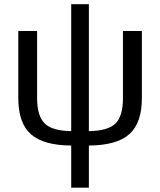

<svg xmlns="http://www.w3.org/2000/svg" viewBox="-20 -674 753 902"><path d="M397.5 -58.1V-654.3H314.5V-58.1C254.6 -58.8 212.9 -70.9 189.5 -94.5C166 -118.1 154.3 -157.6 154.3 -212.9V-528.3H65.9V-213.9C65.9 -135.1 85.6 -78.3 125 -43.5C164.4 -8.6 227.5 9.1 314.5 9.8V207.5H397.5V9.8C485 9.1 548.4 -8.7 587.6 -43.7C626.9 -78.7 646.5 -135.4 646.5 -213.9V-528.3H557.6V-212.9C557.6 -156.2 545.8 -116.5 522.2 -93.5C498.6 -70.6 457 -58.8 397.5 -58.1Z"/></svg>

Font: Arimo
Style: Regular
Weight: 400
Designer: Steve Matteson
Foundry: Monotype Imaging Inc.
Version: Version 1.32